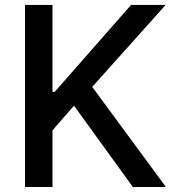

<svg xmlns="http://www.w3.org/2000/svg" viewBox="-20 -747 704 767"><path d="M642.8 0H510.7L275.6 -324.9L189.6 -226.2V0H79.9V-727.3H189.6V-380H198.5L503.6 -727.3H641.7L348.4 -399.9Z"/></svg>

Font: Linik Sans Medium
Style: Regular
Weight: 500
Designer: Rasmus Andersson (font), Cristiano Sobral (main changes)
Foundry: rsms
Version: Version 3.018;June 1, 2022;FontCreator 14.0.0.2814 64-bit; t